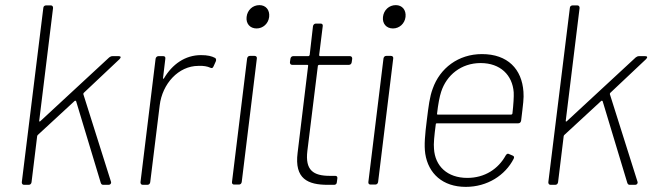

<svg xmlns="http://www.w3.org/2000/svg" viewBox="-20 -721 2557 749"><path d="M74 0H92C98 0 102 -4 103 -10L125 -190C125 -192 127 -194 128 -195L271 -327C273 -329 276 -328 277 -326L373 -8C375 -2 378 0 383 0H404C410 0 415 -5 413 -12L305 -354C305 -356 306 -358 307 -359L446 -490C453 -497 452 -502 443 -502H419C414 -502 410 -500 406 -497L137 -248C135 -246 132 -247 133 -250L187 -690C187 -696 184 -700 178 -700H160C154 -700 149 -696 149 -690L65 -10C65 -4 68 0 74 0Z M764 -506C702 -506 652 -470 620 -416C618 -412 616 -413 616 -417L625 -492C626 -498 623 -502 617 -502H598C593 -502 588 -498 587 -492L528 -10C528 -4 531 0 537 0H555C561 0 565 -4 566 -10L603 -310C613 -394 676 -464 754 -464C774 -465 789 -462 800 -457C806 -454 810 -455 813 -462L822 -482C824 -487 823 -493 819 -495C806 -502 790 -506 764 -506Z M981 -610C1006 -610 1027 -629 1030 -655C1033 -682 1017 -701 992 -701C966 -701 945 -682 942 -655C939 -629 955 -610 981 -610ZM893 -1H912C918 -1 922 -5 923 -11L982 -493C983 -499 979 -503 973 -503H955C949 -503 945 -499 944 -493L885 -11C884 -5 888 -1 893 -1Z M1352 -478 1354 -492C1354 -498 1351 -502 1345 -502H1229C1227 -502 1225 -504 1225 -506L1239 -619C1240 -625 1237 -629 1231 -629H1212C1207 -629 1202 -625 1201 -619L1188 -506C1187 -504 1185 -502 1183 -502H1124C1118 -502 1114 -498 1113 -492L1111 -478C1111 -472 1114 -468 1120 -468H1179C1181 -468 1183 -466 1182 -464L1141 -125C1128 -23 1181 0 1259 0H1284C1289 0 1294 -4 1294 -10L1296 -25C1297 -31 1294 -35 1288 -35H1267C1202 -35 1170 -57 1179 -132L1220 -464C1220 -466 1223 -468 1225 -468H1341C1347 -468 1351 -472 1352 -478Z M1513 -610C1538 -610 1559 -629 1562 -655C1565 -682 1549 -701 1524 -701C1498 -701 1477 -682 1474 -655C1471 -629 1487 -610 1513 -610ZM1425 -1H1444C1450 -1 1454 -5 1455 -11L1514 -493C1515 -499 1511 -503 1505 -503H1487C1481 -503 1477 -499 1476 -493L1417 -11C1416 -5 1420 -1 1425 -1Z M1803 -27C1725 -27 1677 -73 1673 -141C1671 -159 1674 -191 1680 -236C1680 -239 1682 -240 1684 -240H2002C2008 -240 2012 -244 2013 -251C2021 -318 2024 -337 2022 -363C2016 -451 1961 -510 1860 -510C1768 -510 1696 -455 1668 -375C1656 -343 1652 -308 1645 -252C1638 -196 1634 -155 1639 -121C1651 -44 1707 8 1797 8C1881 8 1951 -37 1984 -102C1987 -108 1985 -112 1980 -114L1966 -120C1961 -123 1957 -121 1953 -115C1924 -62 1871 -27 1803 -27ZM1855 -475C1932 -475 1979 -428 1984 -361C1985 -345 1983 -313 1979 -278C1978 -275 1976 -274 1974 -274H1688C1686 -274 1684 -275 1685 -278C1689 -314 1695 -345 1701 -363C1722 -428 1779 -475 1855 -475Z M2128 0H2146C2152 0 2156 -4 2157 -10L2179 -190C2179 -192 2181 -194 2182 -195L2325 -327C2327 -329 2330 -328 2331 -326L2427 -8C2429 -2 2432 0 2437 0H2458C2464 0 2469 -5 2467 -12L2359 -354C2359 -356 2360 -358 2361 -359L2500 -490C2507 -497 2506 -502 2497 -502H2473C2468 -502 2464 -500 2460 -497L2191 -248C2189 -246 2186 -247 2187 -250L2241 -690C2241 -696 2238 -700 2232 -700H2214C2208 -700 2203 -696 2203 -690L2119 -10C2119 -4 2122 0 2128 0Z"/></svg>

Font: Barlow ExtraLight
Style: Italic
Weight: 275
Italic angle: -7°
Designer: Jeremy Tribby
Foundry: Tribby Type
Version: Version 1.422;hotconv 1.0.109;makeotfexe 2.5.65596